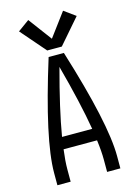

<svg xmlns="http://www.w3.org/2000/svg" viewBox="-142 -1047 784 1119"><g transform="rotate(-15 250.0 -487.0)"><path d="M60 0V-74Q60 -273 204 -735H296Q440 -273 440 -74V0H360V-74Q360 -124 351 -193H149Q140 -124 140 -74V0ZM159 -265H341Q314 -426 250 -663Q186 -426 159 -265ZM206 -774 76 -924 145 -974 250 -833 355 -974 424 -924 294 -774Z"/></g></svg>

Font: Iosevka SS08
Style: Regular
Weight: 400
Monospace: yes
Designer: Belleve Invis
Foundry: Belleve Invis
Version: 2.1.0; ttfautohint (v1.8.2)